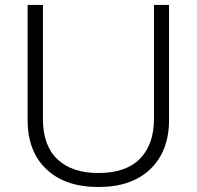

<svg xmlns="http://www.w3.org/2000/svg" viewBox="-20 -749 796 777"><path d="M377.9 7.8Q244.1 7.8 168 -64Q91.8 -135.7 91.8 -263.2V-729H153.8V-267.1Q153.8 -159.2 212.9 -104Q272 -48.8 377.9 -48.8Q489.7 -48.8 546.4 -106.7Q603 -164.6 603 -267.1V-729H664.1V-263.2Q664.1 -138.2 588.9 -65.2Q513.7 7.8 377.9 7.8Z"/></svg>

Font: Lumene Sans Light
Style: Regular
Weight: 300
Designer: Deni Anggara
Version: Version 1.003;Glyphs 3.1.2 (3151)